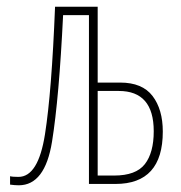

<svg xmlns="http://www.w3.org/2000/svg" viewBox="-20 -548 540 572"><path d="M36 4Q114 4 135 -126Q156 -256 168 -503H245V0H324Q465 0 465 -156Q465 -222 434.5 -262Q404 -302 338 -302H271V-528H144Q134 -275 114 -148Q94 -21 35 -21Q17 -21 10 -23V2Q24 4 36 4ZM271 -277H334Q438 -277 438 -157Q438 -93 411.5 -59Q385 -25 320 -25H271Z"/></svg>

Font: Noto Sans Mono UI Condensed Thin
Style: Regular
Weight: 250
Width: 3
Designer: Monotype Design team
Foundry: Monotype Imaging Inc.
Version: 1.000